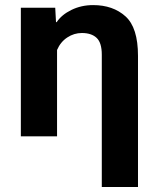

<svg xmlns="http://www.w3.org/2000/svg" viewBox="-20 -546 631 769"><path d="M387.7 203.1V-326.9Q387.7 -375 366.9 -394.4Q346.2 -413.8 307.9 -413.8Q276.6 -413.8 249.5 -396Q222.4 -378.2 208.5 -345.9V0H63.5V-515.1H201.2L204.3 -457.3H207Q226.8 -487.1 266.2 -506.3Q305.7 -525.6 353 -525.6Q432.4 -525.6 482.5 -480.6Q532.7 -435.5 532.7 -322.3V203.1Z"/></svg>

Font: RobotoFlex
Style: Regular
Weight: 400
Designer: Berlow after Robertson
Foundry: Google
Version: Version 2.136